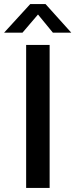

<svg xmlns="http://www.w3.org/2000/svg" viewBox="-38 -920 369 940"><path d="M90 -700V0H205V-700ZM185 -900H110L-18 -760H72L148 -849L221 -760H311Z"/></svg>

Font: Gully Medium
Style: Regular
Weight: 500
Designer: jaikishan Patel
Foundry: MagicType
Version: Version 1.000;Glyphs 3.2 (3242)